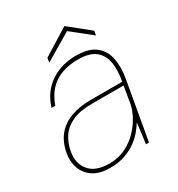

<svg xmlns="http://www.w3.org/2000/svg" viewBox="-162 -763 816 881"><g transform="rotate(-30 246.5 -322.5)"><path d="M167 12Q112 12 78.5 -10Q45 -32 32 -68Q19 -104 26 -145Q36 -201 65 -235.5Q94 -270 139.5 -286.5Q185 -303 243 -303H411Q422 -361 414 -403.5Q406 -446 375.5 -469.5Q345 -493 287 -493Q212 -493 163 -461Q114 -429 90 -361H70Q87 -414 119.5 -447.5Q152 -481 194.5 -497Q237 -513 285 -513Q354 -513 389 -485Q424 -457 433 -410.5Q442 -364 432 -306L378 0H362L376 -108Q367 -94 351 -73.5Q335 -53 309.5 -33.5Q284 -14 249 -1Q214 12 167 12ZM173 -7Q221 -7 259 -25.5Q297 -44 325 -73Q353 -102 370.5 -135Q388 -168 393 -197L408 -285H240Q175 -285 135 -266Q95 -247 74.5 -215.5Q54 -184 47 -145Q36 -85 68.5 -46Q101 -7 173 -7ZM165 -546 169 -570 309 -657 417 -570 413 -547 308 -631Z"/></g></svg>

Font: DM Sans 18pt Thin
Style: Italic
Weight: 250
Italic angle: -10°
Designer: Colophon Foundry, Jonny Pinhorn
Foundry: Colophon Foundry
Version: Version 4.004;gftools[0.9.30]